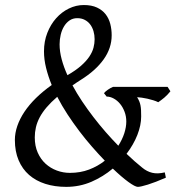

<svg xmlns="http://www.w3.org/2000/svg" viewBox="-20 -728 707 763"><path d="M216.8 -551.8Q216.8 -523.4 225.1 -492.4Q233.4 -461.4 248 -429.2Q281.2 -448.2 302.2 -466.8Q323.2 -485.4 335.2 -503.4Q347.2 -521.5 351.6 -538.6Q356 -555.7 356 -571.8Q356 -588.9 351.6 -604Q347.2 -619.1 338.6 -630.6Q330.1 -642.1 317.1 -648.9Q304.2 -655.8 287.1 -655.8Q269.5 -655.8 256.3 -646.7Q243.2 -637.7 234.4 -623Q225.6 -608.4 221.2 -589.6Q216.8 -570.8 216.8 -551.8ZM257.8 -41Q299.3 -41 334 -54.2Q368.7 -67.4 396.5 -89.4Q372.1 -114.7 346.2 -144.3Q320.3 -173.8 295.7 -206.3Q271 -238.8 248.3 -273.4Q225.6 -308.1 207.5 -343.3Q182.6 -321.8 165.5 -301.8Q148.4 -281.7 137.9 -262Q127.4 -242.2 122.8 -222.4Q118.2 -202.6 118.2 -182.1Q118.2 -147.9 129.9 -121.6Q141.6 -95.2 161.1 -77.4Q180.7 -59.6 205.8 -50.3Q231 -41 257.8 -41ZM657.2 -365.2Q645 -350.1 633.1 -340.1Q621.1 -330.1 608.9 -321.8Q600.1 -326.2 588.9 -329.6Q577.6 -333 566.2 -335.7Q554.7 -338.4 543.9 -339.8Q533.2 -341.3 524.9 -341.8Q530.3 -333 533.4 -325.4Q536.6 -317.9 538.3 -309.1Q540 -300.3 540.5 -289.8Q541 -279.3 541 -265.1Q541 -230.5 525.9 -191.9Q510.7 -153.3 482.9 -116.7Q516.6 -84.5 544.9 -62Q563.5 -46.4 585 -41.3Q606.4 -36.1 634.8 -43L639.2 -22Q596.7 -3.4 567.6 5.6Q538.6 14.6 527.8 14.6Q517.1 14.6 490.2 -4.9Q463.4 -24.4 428.2 -58.1Q390.1 -25.9 343.3 -5.6Q296.4 14.6 243.2 14.6Q197.8 14.6 160.2 2.7Q122.6 -9.3 95.7 -32.7Q68.8 -56.2 54 -91.1Q39.1 -126 39.1 -171.9Q39.1 -199.2 48.8 -227.5Q58.6 -255.9 77.1 -283.7Q95.7 -311.5 123 -338.4Q150.4 -365.2 185.5 -390.1Q171.4 -424.8 163.1 -458.3Q154.8 -491.7 154.8 -523.9Q154.8 -563.5 168 -597.2Q181.2 -630.9 203.1 -655.5Q225.1 -680.2 253.7 -694.1Q282.2 -708 313 -708Q344.2 -708 365.5 -698Q386.7 -688 399.7 -671.4Q412.6 -654.8 418.2 -633.1Q423.8 -611.3 423.8 -587.9Q423.8 -536.6 391.8 -491.9Q359.9 -447.3 301.8 -411.1Q292.5 -405.3 284.2 -399.7Q275.9 -394 268.1 -388.7Q285.2 -356.9 306.4 -325.2Q327.6 -293.5 351.3 -262.7Q375 -231.9 400.1 -203.1Q425.3 -174.3 450.2 -148.9Q465.8 -173.3 473.9 -198.2Q481.9 -223.1 481.9 -245.1Q481.9 -265.6 475.1 -283.7Q468.3 -301.8 457.3 -315.2Q446.3 -328.6 432.1 -336.4Q418 -344.2 403.8 -344.2L393.1 -357.9Q398.4 -364.3 408.9 -371.6Q419.4 -378.9 429.2 -382.8H646Z"/></svg>

Font: Gentium Unicode
Style: Regular
Weight: 400
Version: Version 1.009